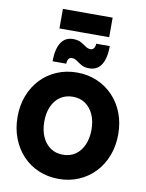

<svg xmlns="http://www.w3.org/2000/svg" viewBox="-114 -1172 964 1266"><g transform="rotate(10 368.0 -538.5)"><path d="M368 16Q368 16 368 16Q368 16 368 16Q295 16 233 -10.5Q171 -37 126 -85Q81 -133 56 -198.5Q31 -264 31 -341Q31 -418 56 -483Q81 -548 126 -595.5Q171 -643 233 -669.5Q295 -696 368 -696Q441 -696 502.5 -669.5Q564 -643 609.5 -595.5Q655 -548 680 -483Q705 -418 705 -341Q705 -264 680 -198.5Q655 -133 609.5 -85Q564 -37 502.5 -10.5Q441 16 368 16ZM368 -146Q368 -146 368 -146Q368 -146 368 -146Q417 -146 452 -170.5Q487 -195 506.5 -239Q526 -283 526 -341Q526 -399 506.5 -442Q487 -485 452 -509.5Q417 -534 368 -534Q320 -534 284.5 -510Q249 -486 229.5 -442.5Q210 -399 210 -341Q210 -283 229.5 -239Q249 -195 284.5 -170.5Q320 -146 368 -146ZM458 -905Q481 -905 504 -905Q527 -905 549 -905Q549 -862 541.5 -830.5Q534 -799 520 -778Q506 -757 486 -747Q466 -737 440 -737Q408 -737 387.5 -749Q367 -761 351.5 -772.5Q336 -784 317 -784Q302 -784 294.5 -772.5Q287 -761 286 -741Q264 -741 241 -741Q218 -741 195 -741Q195 -784 202.5 -815.5Q210 -847 224 -868Q238 -889 258 -899Q278 -909 303 -909Q336 -909 356.5 -897.5Q377 -886 393 -874.5Q409 -863 427 -863Q442 -863 450 -875Q458 -887 458 -905ZM202 -962Q202 -994 202 -1027.5Q202 -1061 202 -1093Q285 -1093 369 -1093Q453 -1093 535 -1093Q535 -1061 535 -1027.5Q535 -994 535 -962Q453 -962 369 -962Q285 -962 202 -962Z"/></g></svg>

Font: Tilt Warp
Style: Regular
Weight: 400
Designer: Andy Clymer
Foundry: Andy Clymer
Version: Version 1.000